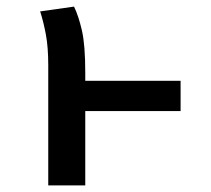

<svg xmlns="http://www.w3.org/2000/svg" viewBox="-20 -561 640 581"><path d="M526.5 -225H199.5V-316.5H526.5ZM204 -541Q217.5 -513.5 227.8 -469.2Q238 -425 238 -341V0H126V-364.5Q126 -418 118.8 -456.8Q111.5 -495.5 101.5 -526.5Z"/></svg>

Font: Fira Code Light Medium
Style: Regular
Weight: 500
Monospace: yes
Version: Version 5.002